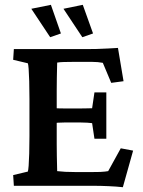

<svg xmlns="http://www.w3.org/2000/svg" viewBox="-20 -779 599 805"><path d="M495.1 5.9Q468.8 2.9 435.1 1.5Q401.4 0 374 0H38.1L35.2 -44.9L96.7 -59.6Q98.6 -64.5 100.1 -84Q101.6 -103.5 102.5 -135.3Q103.5 -167 103.5 -208V-364.3Q103.5 -406.2 102.5 -438.5Q101.6 -470.7 100.1 -490.2Q98.6 -509.8 96.7 -513.7L35.2 -528.3L38.1 -573.2H343.8Q361.3 -573.2 385.3 -573.7Q409.2 -574.2 433.1 -575.7Q457 -577.1 474.6 -578.1L498 -438.5L446.3 -431.6L411.1 -515.6Q399.4 -517.6 389.6 -518.6Q379.9 -519.5 368.2 -519.5H282.2Q263.7 -519.5 247.6 -519Q231.4 -518.6 219.7 -516.6Q219.7 -510.7 219.2 -494.1Q218.8 -477.5 218.3 -453.1Q217.8 -428.7 217.8 -399.4V-174.8Q217.8 -147.5 218.3 -124.5Q218.8 -101.6 219.2 -85.4Q219.7 -69.3 219.7 -61.5Q236.3 -59.6 253.9 -58.6Q271.5 -57.6 297.9 -57.6H364.3Q387.7 -57.6 400.4 -58.1Q413.1 -58.6 419.9 -59.6Q426.8 -60.5 433.6 -61.5L486.3 -157.2L538.1 -147.5ZM376 -197.3 366.2 -262.7Q359.4 -263.7 345.7 -264.6Q332 -265.6 313.5 -265.6H254.9Q239.3 -265.6 224.1 -264.6Q209 -263.7 198.2 -262.7V-326.2Q209 -325.2 224.1 -324.7Q239.3 -324.2 254.9 -324.2H313.5Q332 -324.2 345.7 -324.7Q359.4 -325.2 366.2 -325.2L376 -391.6H425.8V-197.3ZM325.2 -623 246.1 -742.2 327.1 -758.8 370.1 -638.7ZM190.4 -623 111.3 -742.2 193.4 -758.8 235.4 -638.7Z"/></svg>

Font: Crimson Pro SemiBold
Style: Regular
Weight: 600
Designer: Jacques Le Bailly
Foundry: Baron von Fonthausen
Version: Version 1.003